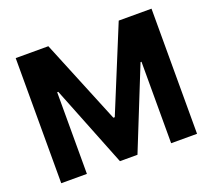

<svg xmlns="http://www.w3.org/2000/svg" viewBox="-123 -888 1161 1049"><g transform="rotate(-20 458.0 -364.0)"><path d="M63.3 -727.5H253.1L453.3 -238.9H461.5L662.3 -727.5H852.9V0H702.3V-473.6H696.7L507.8 -3.5H405.9L218.8 -474.8H212.5V0H63.3Z"/></g></svg>

Font: Inter V
Style: 
Weight: 400
Designer: Rasmus Andersson
Foundry: rsms
Version: Version 4.000;git-a3f224843